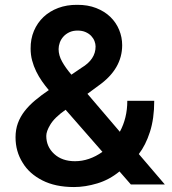

<svg xmlns="http://www.w3.org/2000/svg" viewBox="-20 -756 703 787"><path d="M283.4 10.7Q207 10.7 153.4 -16.7Q99.8 -44 72.8 -89.1Q43.7 -135.3 43.7 -193.2Q43.7 -224.8 53.3 -251.1Q62.9 -277.3 80.8 -300.4Q98.7 -323.5 123.9 -344.6Q149.1 -365.8 180 -386.7Q165.5 -403.8 152 -423.1Q138.5 -442.5 128.2 -463.6Q117.9 -484.7 111.7 -508Q105.5 -531.2 105.5 -556.5Q105.1 -596.2 119.1 -629.4Q133.2 -662.6 158.4 -686.4Q183.6 -710.2 218.8 -723.4Q253.9 -736.5 296.2 -736.2Q339.8 -736.5 374.3 -723Q408.7 -709.5 432.4 -686.6Q456 -663.7 468.4 -633.5Q480.8 -603.3 480.8 -571Q480.8 -473.4 384.2 -405.2L338.4 -371.4L471.2 -215.9Q501.8 -272 501.8 -342.7H612.2Q612.2 -269.9 594.6 -215.4Q577.1 -160.9 549 -124.6L655.5 0H516.3L469.8 -53.3Q428.3 -19.2 378.9 -4.3Q329.2 10.7 283.4 10.7ZM287.3 -95.2Q345.5 -95.2 399.9 -133.5L248.9 -306.1Q203.1 -274.1 185.7 -244.3Q169.7 -217.7 169.7 -198.9Q169.7 -154.8 202.1 -125Q234.4 -95.2 287.3 -95.2ZM272.7 -449.9 313.9 -478Q371.8 -512.4 371.8 -565.3Q371.8 -576 367.4 -587.5Q362.9 -599.1 353.9 -608.7Q344.8 -618.3 330.8 -624.5Q316.8 -630.7 297.9 -630.7Q278.8 -630.7 264.2 -623.8Q249.6 -616.8 239.9 -606Q230.1 -595.2 225.1 -581.5Q220.2 -567.8 220.2 -554.7Q220.2 -529.1 234.6 -503.4Q248.9 -477.6 272.7 -449.9Z"/></svg>

Font: Linik Sans SemiBold
Style: Regular
Weight: 600
Designer: Fonts by Rasmus Andersson / Changes by Cristiano Sobral with parts from Marc Monis
Foundry: rsms
Version: Version 3.020; ttfautohint (v1.6)